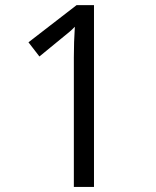

<svg xmlns="http://www.w3.org/2000/svg" viewBox="-20 -734 612 754"><path d="M349.1 0H270V-508.8Q270 -568.8 273.9 -628.9Q263.7 -618.2 253.9 -609.9Q244.1 -601.6 134.8 -512.2L91.8 -567.9L280.8 -713.9H349.1Z"/></svg>

Font: OpenSansHebrew-Regular
Style: Regular
Weight: 400
Foundry: Ascender Corporation, Yanek Iontef
Version: Version 2.001;PS 002.001;hotconv 1.0.70;makeotf.lib2.5.58329